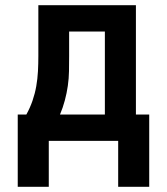

<svg xmlns="http://www.w3.org/2000/svg" viewBox="-20 -540 640 736"><path d="M48 176V-101H81Q95 -126 104.5 -153.5Q114 -181 119 -209.5Q124 -238 125.5 -267Q127 -296 127 -325V-520H501V-101H552V176H433V0H167V176ZM210 -101H382V-419H245V-325Q245 -296 244.5 -267.5Q244 -239 240 -211Q236 -183 228.5 -155Q221 -127 210 -101Z"/></svg>

Font: Iosevka Book
Style: Bold
Weight: 700
Designer: Belleve Invis
Foundry: Belleve Invis
Version: Version 28.0.7; ttfautohint (v1.8.3)